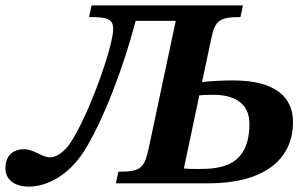

<svg xmlns="http://www.w3.org/2000/svg" viewBox="-69 -677 1138 709"><path d="M38 12C107 12 186 -32 241 -118C311 -229 387 -427 432 -600H580L480 -129C464 -54 449 -43 368 -43L359 0H701C898 0 1013 -82 1013 -227C1013 -317 949 -380 792 -380C755 -380 712 -378 677 -374L711 -534C725 -602 742 -614 819 -614L828 -657H269L260 -614C321 -614 349 -610 349 -570C349 -506 259 -251 190 -148C164 -110 135 -96 117 -96C85 -96 57 -126 20 -126C-27 -126 -49 -96 -49 -56C-49 -16 -19 12 38 12ZM667 -325C680 -326 698 -327 718 -327C795 -327 852 -297 852 -220C852 -65 749 -53 666 -53C645 -53 626 -53 610 -55Z"/></svg>

Font: STIX Two Text
Style: Bold Italic
Weight: 700
Italic angle: -12°
Designer: Ross Mills, John Hudson & Paul Hanslow, Tiro Typeworks Ltd; with prior portions MicroPress Inc. and Coen Hoffman, Elsevi
Foundry: Tiro Typeworks Ltd
Version: Version 2.13 b171